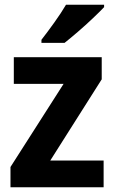

<svg xmlns="http://www.w3.org/2000/svg" viewBox="-20 -786 481 806"><path d="M415 0H24V-85L247 -434H38V-546H407V-453L191 -112H415ZM417 -756Q400 -738 370 -709.5Q340 -681 307.5 -653Q275 -625 251 -606H154V-619Q179 -651 208 -691.5Q237 -732 257 -766H417Z"/></svg>

Font: Noto Sans Ethiopic SemiCondensed
Style: Bold
Weight: 700
Width: 4
Designer: Monotype Design Team
Foundry: Monotype Imaging Inc.
Version: Version 2.102; ttfautohint (v1.8.4.7-5d5b)